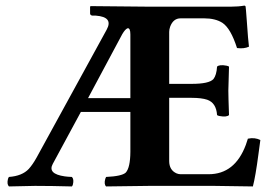

<svg xmlns="http://www.w3.org/2000/svg" viewBox="-20 -669 996 691"><path d="M111.8 -102.1 363.8 -562Q389.2 -607.9 324.7 -612.8Q318.4 -613.3 312 -612.8Q304.7 -614.3 304.2 -620.1V-645L306.2 -647L513.2 -645H811Q838.4 -645 859.9 -648.9Q863.3 -647.5 863.8 -646Q864.7 -642.6 868.2 -594.2Q873 -523.4 876 -501Q857.9 -492.7 833 -496.1Q810.5 -566.9 780.3 -586.9Q754.9 -603 714.8 -603H629.9Q603.5 -603 592.3 -572.8Q588.9 -563 588.9 -554.2V-367.2H669.9Q732.4 -367.2 748 -384.3Q759.3 -398.4 761.2 -429.2Q769.5 -437.5 795.4 -432.6Q801.8 -431.2 804.2 -429.2Q802.2 -368.7 801.8 -342.8Q801.8 -322.8 804.2 -254.9Q795.9 -246.6 769.5 -251.5Q763.2 -252.9 761.2 -254.9Q758.3 -298.8 725.6 -310.1Q705.1 -316.9 669.9 -316.9H588.9V-89.8Q588.9 -56.6 615.7 -44.9Q623 -42 629.9 -42H731Q825.2 -42 864.7 -147.5Q868.7 -158.7 872.1 -169.9Q897 -175.3 917 -165Q914.6 -149.4 910.2 -114.7Q899.4 -32.7 890.1 2Q889.2 2 752 0H516.1Q515.1 0 361.8 2Q353.5 -6.3 358.9 -25.4Q360.4 -29.8 361.8 -32.2Q418.5 -34.7 432.6 -47.9Q448.7 -65.4 449.2 -122.1V-266.1H271L169.9 -79.1Q150.4 -43 213.4 -34.2Q224.1 -32.7 238.8 -32.2Q247.1 -23.9 242.2 -4.4Q240.7 0 238.8 2Q164.6 0 106 0Q84 0 12.2 2Q3.9 -6.3 8.8 -25.4Q10.3 -29.8 12.2 -32.2Q59.6 -35.6 83.5 -61Q97.7 -76.7 111.8 -102.1ZM296.9 -315.9H449.2V-544.9Q449.2 -568.4 439.5 -567.4Q430.7 -564.5 419.9 -545.9Z"/></svg>

Font: Linux Libertine O
Style: Bold
Weight: 700
Designer: Philipp H. Poll
Foundry: Philipp H. Poll
Version: Version 5.0.0